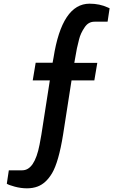

<svg xmlns="http://www.w3.org/2000/svg" viewBox="-20 -820 632 1044"><path d="M101 106Q168 106 195 -33Q200 -56 205 -88L251 -383H158L174 -479H266L271 -506Q317 -800 467 -800Q522 -800 567 -779Q575 -775 576 -775L565 -702H494Q460 -702 440 -671Q418 -639 410 -606Q397 -558 389 -506L384 -478H509L493 -383H369L323 -88Q299 61 263 122Q230 177 185 194Q159 204 126.5 204Q94 204 60.5 195Q27 186 17 179L28 106Z"/></svg>

Font: Exo
Style: DemiBold
Weight: 600
Designer: Natanael Gama
Version: Version 1.00